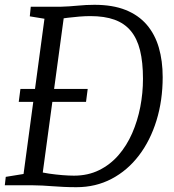

<svg xmlns="http://www.w3.org/2000/svg" viewBox="-21 -771 725 799"><path d="M107 -743H232Q267.5 -744 302.5 -747.5Q337.5 -751 372 -751Q448 -751 501.8 -729.5Q555.5 -708 589.8 -668Q624 -628 640 -572.8Q656 -517.5 656 -450Q656 -353 630.2 -269.5Q604.5 -186 557 -123.8Q509.5 -61.5 443.5 -26.8Q377.5 8 297 8Q268.5 8 244.2 6.8Q220 5.5 198 4Q176 2.5 155.5 1.2Q135 0 114 0H-1L3 -35L77 -47L164 -693L103 -703ZM152 -16.5 137 -58Q155.5 -52.5 183 -48.5Q210.5 -44.5 238.5 -42.2Q266.5 -40 286.5 -40Q345 -40 391.2 -62.8Q437.5 -85.5 472 -125.2Q506.5 -165 529 -216.5Q551.5 -268 562.8 -326Q574 -384 574 -443Q574 -512 561.8 -561.5Q549.5 -611 523.2 -642.5Q497 -674 455.5 -689Q414 -704 355 -704Q334 -704 309 -702Q284 -700 262 -697.2Q240 -694.5 227 -692.5L249 -731.5ZM57 -347 64 -401H344L337 -347Z"/></svg>

Font: Merriweather Light
Style: Italic
Weight: 300
Italic angle: -7.8°
Designer: Eben Sorkin
Foundry: Eben Sorkin
Version: Version 2.101